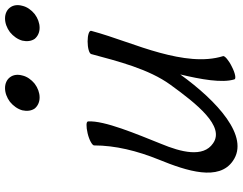

<svg xmlns="http://www.w3.org/2000/svg" viewBox="-118 -788 941 744"><g transform="rotate(-90 352.0 -416.5)"><path d="M431 -800C436 -818 434 -835 424 -848C415 -860 400 -867 382 -867C364 -867 345 -860 329 -848C313 -835 301 -818 296 -800C292 -782 294 -765 303 -752C313 -740 328 -733 346 -733C364 -733 383 -740 399 -752C415 -765 427 -782 431 -800ZM701 -800C706 -818 704 -835 694 -848C685 -860 670 -867 652 -867C634 -867 615 -860 599 -848C583 -835 571 -818 566 -800C562 -782 564 -765 573 -752C583 -740 598 -733 616 -733C634 -733 653 -740 669 -752C685 -765 697 -782 701 -800ZM506 -22C483 -96 496 -182 519 -267C543 -356 580 -444 604 -533C606 -541 588 -547 563 -547C538 -547 516 -541 514 -533C486 -429 456 -310 395 -226C321 -124 234 -14 168 -61C112 -99 134 -185 166 -262C204 -357 257 -482 253 -545C253 -553 233 -553 207 -547C181 -541 160 -529 160 -522C160 -440 139 -355 105 -271C60 -161 21 -38 100 16C194 82 332 -45 435 -188C416 -108 401 -26 416 22C418 29 440 25 465 12C490 0 508 -16 506 -22Z"/></g></svg>

Font: Nupuram Condensed Oblique
Style: Regular
Weight: 400
Width: 3
Designer: Santhosh Thottingal (santhosh.thottingal@gmail.com)
Foundry: SMC
Version: Version 1.000